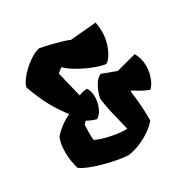

<svg xmlns="http://www.w3.org/2000/svg" viewBox="-172 -908 1048 1071"><g transform="rotate(-30 352.5 -373.0)"><path d="M688.5 -374Q688.5 -342.8 680.4 -315.2Q672.4 -287.6 660.9 -269Q649.4 -250.5 640.1 -245.6Q594.2 -264.2 548.3 -295.4L542 -289.6Q555.7 -204.1 555.7 -98.1Q536.6 -73.7 503.7 -50.5Q470.7 -27.3 431.4 -11.2Q392.1 4.9 355 9.8Q311.5 7.3 253.4 -5.4Q195.3 -18.1 145 -36.1Q94.7 -54.2 72.3 -71.8Q64.5 -96.7 60.3 -125.5Q56.2 -154.3 56.2 -182.1Q56.2 -210.4 60.5 -234.4Q64.9 -258.3 73.2 -273.9Q92.8 -296.9 122.6 -319.1Q152.3 -341.3 181.6 -354Q147 -400.4 125 -437Q103 -473.6 86.9 -509.5Q70.8 -545.4 49.3 -601.6Q54.2 -627.4 83.3 -661.6Q112.3 -695.8 150.6 -722.9Q189 -750 218.8 -756.3Q246.1 -752.4 311.3 -735.6Q376.5 -718.8 397 -708L564.5 -723.1Q570.8 -692.9 570.8 -663.6Q570.8 -620.6 558.8 -583.7Q546.9 -546.9 530.5 -522.9Q514.2 -499 501.5 -493.2Q479.5 -494.1 434.3 -510.7Q389.2 -527.3 344.2 -552.5Q299.3 -577.6 274.9 -603L244.6 -579.6L284.7 -415.5Q295.9 -420.4 310.5 -423.6Q325.2 -426.8 338.4 -427.7Q354.5 -401.9 354.5 -366.2Q354.5 -341.8 347.2 -317.6Q339.8 -293.5 327.6 -275.9Q315.4 -258.3 301.8 -252.4Q291.5 -254.4 274.9 -261.2Q258.3 -268.1 243.2 -276.4L227.1 -260.3Q225.6 -236.8 225.6 -210.9Q225.6 -179.2 227.5 -161.6Q255.4 -147 310.1 -134.3Q364.7 -121.6 405.8 -121.6Q417 -121.6 421.9 -122.1L418 -136.2Q400.4 -206.5 390.1 -252Q379.9 -297.4 374.5 -342.8Q380.9 -377.9 399.7 -413.1Q418.5 -448.2 445.3 -461.4L537.1 -427.2L665.5 -461.4Q688.5 -421.4 688.5 -374Z"/></g></svg>

Font: Fruktur
Style: Regular
Weight: 400
Designer: Viktoriya Grabowska
Foundry: Viktoriya Grabowska
Version: Version 1.004; ttfautohint (v1.4.1)